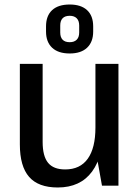

<svg xmlns="http://www.w3.org/2000/svg" viewBox="-20 -823 619 851"><path d="M169 -194Q169 -131 193 -101.5Q217 -72 269 -72Q335 -72 369 -119.5Q403 -167 403 -258L440 -329V-268Q440 -133 388 -62.5Q336 8 236 8Q150 8 109 -39Q68 -86 68 -183V-540H169ZM505 0H432L403 -162V-540H505ZM289 -586Q238 -586 211 -611.5Q184 -637 184 -683V-706Q184 -753 211 -778Q238 -803 289 -803Q339 -803 366 -778Q393 -753 393 -706V-683Q393 -637 366 -611.5Q339 -586 289 -586ZM289 -636Q309 -636 320 -647Q331 -658 331 -679V-710Q331 -731 320 -742Q309 -753 289 -753Q268 -753 257.5 -742Q247 -731 247 -710V-679Q247 -658 257.5 -647Q268 -636 289 -636Z"/></svg>

Font: Pathway Extreme SemiCondensed Medium
Style: Regular
Weight: 500
Width: 4
Version: Version 1.001;gftools[0.9.26]